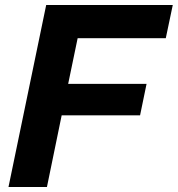

<svg xmlns="http://www.w3.org/2000/svg" viewBox="-20 -749 712 769"><path d="M14 0H168L227 -287H541L567 -413H253L291 -596H644L672 -729H165Z"/></svg>

Font: Mona Sans
Style: Bold Italic
Weight: 700
Italic angle: -11.7°
Designer: Deni Anggara
Foundry: GitHub
Version: Version 2.000;Glyphs 3.2.3 (3260)